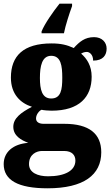

<svg xmlns="http://www.w3.org/2000/svg" viewBox="-33 -786 597 1039"><path d="M192 -616V-606H313C321 -648 343 -715 357 -753V-766H289C254 -722 209 -658 192 -616ZM224 233C421 233 515 160 515 38C515 -62 450 -116 315 -116H203C181 -116 162 -124 162 -145C162 -166 179 -187 192 -192C202 -189 233 -187 246 -187C396 -187 463 -261 463 -371C463 -430 437 -469 406 -496C413 -500 423 -505 437 -505C449 -505 471 -493 471 -458C526 -458 544 -489 544 -523C544 -557 519 -585 476 -585C426 -585 397 -560 366 -526C330 -543 296 -551 246 -551C94 -551 26 -484 26 -366C26 -277 77 -228 140 -208C80 -177 39 -146 39 -100C39 -51 81 -28 120 -13C38 -7 -13 37 -13 102C-13 189 65 233 224 233ZM244 -253C194 -253 183 -302 183 -364C183 -428 194 -484 244 -484C297 -484 304 -430 304 -365C304 -301 297 -253 244 -253ZM227 168C172 168 124 149 124 102C124 48 166 31 194 31H314C357 31 375 54 375 83C375 137 319 168 227 168Z"/></svg>

Font: Noto Serif Georgian SemiCondensed Black
Style: Regular
Weight: 900
Width: 4
Designer: Monotype Design Team, Akaki Razmadze
Foundry: Google LLC
Version: Version 2.003